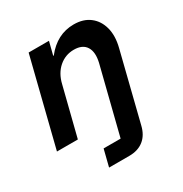

<svg xmlns="http://www.w3.org/2000/svg" viewBox="-165 -635 916 961"><g transform="rotate(-30 292.5 -154.5)"><path d="M190 200 214.2 103.3H312.5L408.3 -278.3Q421.7 -335 401.7 -367.1Q381.7 -399.2 331.7 -399.2Q282.5 -399.2 245.4 -367.1Q208.3 -335 195 -278.3L125 0H4.2L129.2 -500H246.7L227.5 -424.2H230.8Q297.5 -509.2 394.2 -509.2Q450 -509.2 486.2 -481.2Q522.5 -453.3 535.4 -404.6Q548.3 -355.8 532.5 -293.3L435 97.5Q423.3 147.5 390.4 173.8Q357.5 200 306.7 200Z"/></g></svg>

Font: Funnel Sans SemiBold
Style: Italic
Weight: 600
Italic angle: -14.036°
Designer: NORD ID, Kristian Moeller
Foundry: Dicotype
Version: Version 1.000